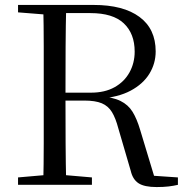

<svg xmlns="http://www.w3.org/2000/svg" viewBox="-20 -748 755 777"><path d="M53 0V-30L191 -42H213L352 -30V0ZM155 0Q157 -84 157 -168Q157 -252 157 -337V-391Q157 -476 157 -560.5Q157 -645 155 -728H248Q246 -645 245.5 -558Q245 -471 245 -366V-346Q245 -255 245.5 -169.5Q246 -84 248 0ZM614 9Q564 9 540.5 -6.5Q517 -22 509 -57L459 -228Q448 -270 433 -294.5Q418 -319 392 -330Q366 -341 321 -341H203V-373H348Q404 -373 443.5 -395Q483 -417 504 -455Q525 -493 525 -539Q525 -612 481 -653.5Q437 -695 346 -695H202V-728H359Q479 -728 544.5 -679.5Q610 -631 610 -540Q610 -491 584.5 -449.5Q559 -408 508.5 -381Q458 -354 382 -349V-359Q436 -355 467.5 -339.5Q499 -324 516.5 -295.5Q534 -267 547 -223L609 -18L568 -39L700 -30V0Q683 4 662.5 6.5Q642 9 614 9ZM53 -698V-728H202V-687H191Z"/></svg>

Font: Noto Serif JP ExtraLight
Style: Regular
Weight: 400
Version: Version 2.003-H1;hotconv 1.1.1;makeotfexe 2.6.0